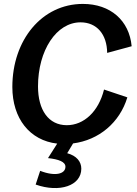

<svg xmlns="http://www.w3.org/2000/svg" viewBox="-20 -721 700 980"><path d="M185 151 162 221C284 264 395 227 395 140C395 104 371 74 323 61L353 11C485 -6 591 -95 630 -224L511 -264C483 -151 408 -82 321 -82C228 -82 174 -159 174 -280C174 -464 268 -607 391 -607C474 -607 526 -546 527 -451L652 -485C640 -616 544 -701 403 -701C194 -701 43 -517 43 -277C43 -116 132 -4 272 12L225 86C280 92 314 105 314 130C314 167 262 181 185 151Z"/></svg>

Font: Ronzino Medium
Style: Italic
Weight: 500
Italic angle: -7.99998°
Designer: Nunzio Mazzaferro
Foundry: Collletttivo
Version: Version 1.000;Glyphs 3.3 (3337)